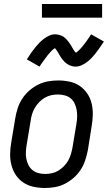

<svg xmlns="http://www.w3.org/2000/svg" viewBox="-20 -929 540 957"><path d="M204 8Q175 8 147 2Q119 -4 96.5 -19Q74 -34 59 -56.5Q44 -79 37 -106Q30 -133 30.5 -161.5Q31 -190 36 -219L56 -339Q60 -364 68 -389Q76 -414 90.5 -436.5Q105 -459 125.5 -477Q146 -495 170 -507Q194 -519 219.5 -523.5Q245 -528 270 -528Q299 -528 327 -522Q355 -516 377 -501Q399 -486 414.5 -463.5Q430 -441 436.5 -414Q443 -387 442.5 -358.5Q442 -330 437 -301L418 -181Q413 -156 405 -131Q397 -106 382.5 -83.5Q368 -61 347.5 -43Q327 -25 303.5 -13Q280 -1 254.5 3.5Q229 8 204 8ZM205 -62Q221 -62 238 -65.5Q255 -69 270 -78Q285 -87 298 -100Q311 -113 319.5 -128Q328 -143 333 -159.5Q338 -176 341 -192L361 -312Q364 -330 364.5 -347.5Q365 -365 362 -381.5Q359 -398 352 -413Q345 -428 332.5 -438.5Q320 -449 303 -453.5Q286 -458 269 -458Q252 -458 235.5 -454.5Q219 -451 203.5 -442Q188 -433 175.5 -420Q163 -407 154 -392Q145 -377 140 -360.5Q135 -344 133 -328L113 -208Q110 -190 109 -172.5Q108 -155 111 -138.5Q114 -122 121.5 -107Q129 -92 141.5 -81.5Q154 -71 170.5 -66.5Q187 -62 205 -62ZM177 -597 114 -633Q125 -651 135.5 -666Q146 -681 156 -693Q166 -705 175.5 -715Q185 -725 198 -735Q211 -745 225.5 -751.5Q240 -758 256 -758Q261 -758 266.5 -757Q272 -756 277 -754.5Q282 -753 287 -751Q292 -749 296.5 -746Q301 -743 304 -740Q307 -737 311 -733Q315 -729 318.5 -724.5Q322 -720 325 -716Q328 -712 330.5 -708Q333 -704 335.5 -700Q338 -696 341 -690.5Q344 -685 347 -680.5Q350 -676 352 -673Q354 -670 358 -666Q361 -668 364.5 -670.5Q368 -673 372.5 -677.5Q377 -682 379 -684Q381 -686 383.5 -689Q386 -692 388.5 -695Q391 -698 394 -701.5Q397 -705 400 -709Q403 -713 406.5 -717.5Q410 -722 413 -726.5Q416 -731 419.5 -736Q423 -741 427 -746.5Q431 -752 434 -758L498 -722Q486 -704 475.5 -689Q465 -674 455.5 -662Q446 -650 436.5 -640Q427 -630 414 -620Q401 -610 386 -603.5Q371 -597 356 -597Q348 -597 340.5 -599Q333 -601 327 -603.5Q321 -606 314.5 -610.5Q308 -615 303 -619.5Q298 -624 293 -630.5Q288 -637 284 -642.5Q280 -648 277 -654Q274 -660 269.5 -667Q265 -674 261.5 -679.5Q258 -685 254 -689Q250 -687 247 -684.5Q244 -682 239 -677.5Q234 -673 232.5 -671Q231 -669 228.5 -666Q226 -663 223 -660Q220 -657 217.5 -653.5Q215 -650 212 -646Q209 -642 205.5 -637.5Q202 -633 199 -628.5Q196 -624 192 -619Q188 -614 184.5 -608.5Q181 -603 177 -597ZM189 -841V-909H489V-841Z"/></svg>

Font: Iosevka SS04 Oblique
Style: Regular
Weight: 400
Italic angle: -9°
Monospace: yes
Designer: Belleve Invis
Foundry: Belleve Invis
Version: Version 19.0.0; ttfautohint (v1.8.4)